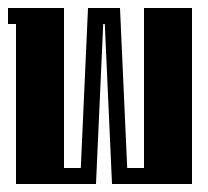

<svg xmlns="http://www.w3.org/2000/svg" viewBox="-20 -460 520 480"><path d="M0 -440H140V-40H182L200 -440H280L298 -40H340V-440H460V0H260L242 -400H238L220 0H20V-400H0Z"/></svg>

Font: SOV_poster
Style: Bold
Weight: 700
Version: Version 1.00